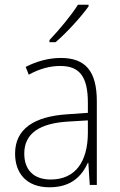

<svg xmlns="http://www.w3.org/2000/svg" viewBox="-20 -785 508 815"><path d="M356 -758V-765H311C282 -719 232 -659 190 -615V-606H216C263 -646 324 -713 356 -758ZM238 -539C185 -539 134 -524 89 -501L102 -468C150 -494 193 -505 236 -505C316 -505 353 -462 353 -349V-306L267 -300C125 -291 44 -238 44 -133C44 -49 93 10 190 10C282 10 327 -37 353 -94H355L361 0H391V-355C391 -484 342 -539 238 -539ZM270 -269 353 -274V-219C352 -101 302 -23 195 -23C124 -23 83 -63 83 -133C83 -220 150 -262 270 -269Z"/></svg>

Font: Noto Sans SemiCondensed ExtraLight
Style: Regular
Weight: 200
Width: 4
Designer: Monotype Design Team
Foundry: Monotype Imaging Inc.
Version: Version 2.013